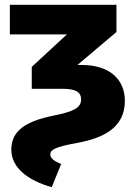

<svg xmlns="http://www.w3.org/2000/svg" viewBox="-20 -553 560 798"><path d="M195 225 234 129C206 117 189 105 189 89C189 70 207 58 301 41C408 21 499 -21 499 -134C499 -224 434 -283 320 -283H302L464 -420V-533H21V-410H258L112 -275V-184H238C294 -184 317 -171 317 -140C317 -104 285 -89 200 -72C84 -48 27 -8 27 69C27 144 96 197 195 225Z"/></svg>

Font: Fira Sans ExtraBold
Style: Regular
Weight: 800
Designer: bBox Type GmbH & Carrois Corporate GbR & Edenspiekermann AG
Foundry: bBox Type GmbH & Carrois Corporate GbR & Edenspiekermann AG
Version: Version 4.300;PS 004.300;hotconv 1.0.88;makeotf.lib2.5.64775